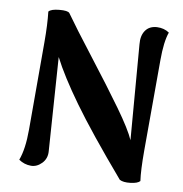

<svg xmlns="http://www.w3.org/2000/svg" viewBox="-81 -787 838 879"><g transform="rotate(10 338.0 -348.0)"><path d="M120.1 15.1Q88.9 15.1 63 -2.9Q83 -55.7 83 -146V-551.8Q83 -636.2 76.2 -693.8Q86.9 -707 125 -710.4Q163.1 -713.9 171.9 -704.1Q213.9 -644.5 306.9 -524.4Q399.9 -404.3 464.4 -314.9Q528.8 -225.6 548.8 -179.2L513.2 -619.1Q509.3 -658.7 526.6 -683.3Q543.9 -708 579.1 -710Q612.3 -711.4 636.2 -694.8Q620.1 -649.9 620.1 -564L619.1 -143.1Q619.1 -50.8 626 -2.9Q615.2 9.3 582.3 13.2Q549.3 17.1 532.2 7.8Q368.7 -183.1 284.7 -299.3Q200.7 -415.5 159.2 -497.1L189 -64.9Q191.9 -30.8 169.7 -7.8Q147.5 15.1 120.1 15.1Z"/></g></svg>

Font: Arima
Style: Bold
Weight: 700
Designer: Joana Correia and Natanael Gama
Foundry: NDISCOVER
Version: Version 1.100;Glyphs 3.1.2 (3151)